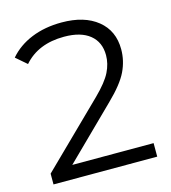

<svg xmlns="http://www.w3.org/2000/svg" viewBox="-106 -792 780 878"><g transform="rotate(-15 284.0 -353.0)"><path d="M530 -64V0H39V-51L330 -336Q385 -390 404.5 -429.5Q424 -469 424 -509Q424 -571 381.5 -605.5Q339 -640 260 -640Q137 -640 69 -562L18 -606Q59 -654 122.5 -680Q186 -706 266 -706Q373 -706 435.5 -655.5Q498 -605 498 -517Q498 -463 474 -413Q450 -363 383 -298L145 -64Z"/></g></svg>

Font: Idrija
Style: Regular
Weight: 400
Designer: Julieta Ulanovsky
Foundry: Julieta Ulanovsky
Version: Version 7.200